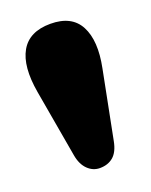

<svg xmlns="http://www.w3.org/2000/svg" viewBox="-87 -837 393 499"><g transform="rotate(-20 110.0 -588.0)"><path d="M105 -390Q86 -390 71.5 -404.2Q57 -418.5 52.5 -444.5L20 -631Q7 -706 30 -746.2Q53 -786.5 111.5 -786.5Q170.5 -786.5 192.2 -745Q214 -703.5 199.5 -631.5L162.5 -443.5Q157 -415 142.2 -402.5Q127.5 -390 105 -390Z"/></g></svg>

Font: Fraunces SuperSoft 9pt
Style: Regular
Weight: 900
Version: Version 1.000;[b76b70a41]